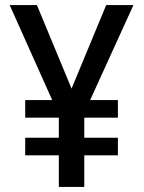

<svg xmlns="http://www.w3.org/2000/svg" viewBox="-20 -734 564 754"><path d="M261 -386 397 -714H504L334 -341H443V-272H311V-193H443V-124H311V0H211V-124H79V-193H211V-272H79V-341H185L18 -714H125Z"/></svg>

Font: Noto Sans Thai SemCond Med
Style: Regular
Weight: 500
Width: 4
Designer: Monotype Design Team
Foundry: Monotype Imaging Inc.
Version: Version 2.002; ttfautohint (v1.8.4.7-5d5b)